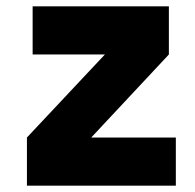

<svg xmlns="http://www.w3.org/2000/svg" viewBox="-20 -586 615 606"><path d="M535 -152V0H65V-152L311 -414H83V-566H513V-414L268 -152Z"/></svg>

Font: Biryani Heavy
Style: Regular
Weight: 900
Designer: Dan Reynolds and Mathieu Réguer
Foundry: Dan Reynolds and Mathieu Réguer
Version: Version 1.003; ttfautohint (v1.1) -l 5 -r 5 -G 72 -x 0 -D la